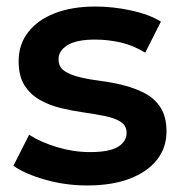

<svg xmlns="http://www.w3.org/2000/svg" viewBox="-20 -560 555 587"><path d="M247 7Q180 7 118.5 -10.5Q57 -28 21 -53L69 -148Q105 -125 155 -110Q205 -95 255 -95Q314 -95 340.5 -111Q367 -127 367 -154Q367 -176 349 -187.5Q331 -199 302 -205Q273 -211 237.5 -216Q202 -221 166.5 -229.5Q131 -238 102 -254.5Q73 -271 55 -299Q37 -327 37 -373Q37 -424 66 -461.5Q95 -499 147.5 -519.5Q200 -540 272 -540Q326 -540 381 -528Q436 -516 472 -494L424 -399Q386 -422 347.5 -430.5Q309 -439 271 -439Q214 -439 186.5 -422Q159 -405 159 -379Q159 -355 177 -343Q195 -331 224 -324Q253 -317 288.5 -312.5Q324 -308 359 -299Q394 -290 423.5 -274.5Q453 -259 471 -231Q489 -203 489 -158Q489 -108 459.5 -71Q430 -34 376 -13.5Q322 7 247 7Z"/></svg>

Font: MOST Montserrat SemiBold
Style: Regular
Weight: 600
Designer: Julieta Ulanovsky
Foundry: Julieta Ulanovsky
Version: Version 8.000;March 11, 2024;FontCreator 15.0.0.2926 64-bit